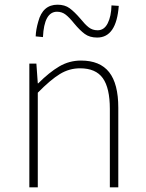

<svg xmlns="http://www.w3.org/2000/svg" viewBox="-20 -798 620 818"><path d="M105 -527H135L141 -443H143Q190 -490 232.5 -515Q275 -540 325 -540Q406 -540 445 -490.5Q484 -441 484 -339V0H448V-334Q448 -423 418 -465Q388 -507 321 -507Q275 -507 235 -482.5Q195 -458 141 -403V0H105ZM296 -698Q276 -723 260 -735.5Q244 -748 223 -748Q168 -748 163 -640L132 -643Q133 -672 143 -706Q162 -778 225 -778Q256 -778 276.5 -763Q297 -748 322 -719Q342 -694 358 -681.5Q374 -669 396 -669Q424 -669 439 -699Q454 -729 455 -775L486 -773Q476 -638 394 -638Q362 -638 341 -653.5Q320 -669 296 -698Z"/></svg>

Font: Merged Yaku Han JP Thin
Style: Regular
Weight: 250
Designer: Ryoko NISHIZUKA 西塚涼子 (kana, bopomofo & ideographs); Paul D. Hunt (Latin, Greek & Cyrillic); Sandoll Communications 산돌커뮤니
Foundry: Adobe
Version: Version 2.004